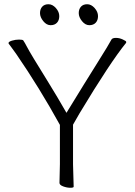

<svg xmlns="http://www.w3.org/2000/svg" viewBox="-20 -883 640 907"><path d="M443 -807Q443 -787 432 -775.5Q421 -764 402 -764Q383 -764 367.5 -783Q352 -802 352 -821Q352 -840 362.5 -851.5Q373 -863 392 -863Q411 -863 427 -845Q443 -827 443 -807ZM260 -807Q260 -787 249 -775.5Q238 -764 219 -764Q200 -764 184.5 -783Q169 -802 169 -821Q169 -840 179.5 -851.5Q190 -863 209 -863Q228 -863 244 -845Q260 -827 260 -807ZM261 -19 263 -108V-293Q166 -469 56 -629Q35 -659 28 -667.5Q21 -676 20 -679Q20 -686 36.5 -691Q53 -696 70 -696Q87 -696 90 -692Q98 -680 107 -662.5Q116 -645 140.5 -604.5Q165 -564 207.5 -495.5Q250 -427 294 -350Q387 -502 440.5 -587Q494 -672 507 -697Q512 -704 528 -704Q544 -704 560 -696.5Q576 -689 576 -686V-681Q501 -589 356 -348Q335 -312 325 -294V-107L328 -1Q328 4 312 4Q296 4 278.5 -2.5Q261 -9 261 -19Z"/></svg>

Font: LXGW WenKai Light
Style: Regular
Weight: 300
Designer: LXGW / Fontworks Inc.
Foundry: LXGW / Fontworks Inc.
Version: Version 1.501; October 10, 2024